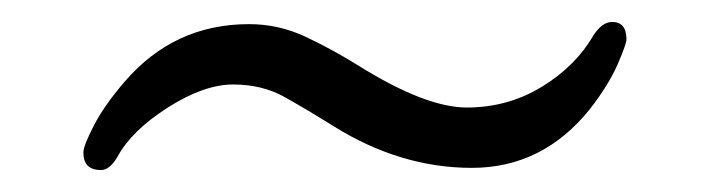

<svg xmlns="http://www.w3.org/2000/svg" viewBox="-20 -336 640 175"><path d="M551 -300Q551 -296 543 -277.5Q535 -259 518 -237Q475 -183 410 -183Q345 -183 284 -221Q260 -236 239.5 -247.5Q219 -259 192.5 -259Q166 -259 133 -238Q100 -217 87 -193Q80 -181 72 -181Q56 -181 56 -197Q56 -203 65.5 -221.5Q75 -240 94 -262Q139 -314 207 -314Q234 -314 258.5 -302.5Q283 -291 307 -276Q368 -238 405.5 -238Q443 -238 474 -257Q505 -276 521 -304Q529 -316 538 -316Q551 -316 551 -300Z"/></svg>

Font: LXGW WenKai Lite Light
Style: Regular
Weight: 300
Designer: LXGW / Fontworks Inc.
Foundry: LXGW / Fontworks Inc.
Version: Version 1.511; March 25, 2025